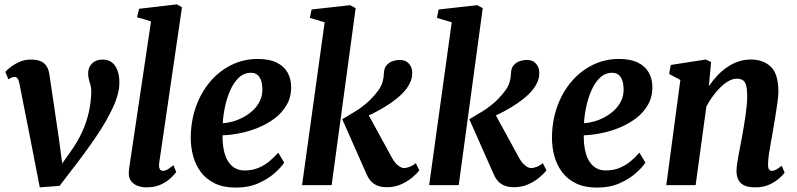

<svg xmlns="http://www.w3.org/2000/svg" viewBox="-20 -837 3604 868"><path d="M67.7 -459.8Q64.8 -474.8 59.5 -482Q54.2 -489.1 45.8 -489.1Q36.9 -489.1 30.4 -485.5Q23.9 -482 18 -478.3L4 -512.3Q8.2 -517.3 24.2 -530.7Q40.2 -544.1 65.1 -555.9Q89.9 -567.7 120.2 -567.7Q147.8 -567.7 164.9 -559.7Q182.1 -551.8 191.1 -536.8Q200.2 -521.8 203.3 -500.7L246.7 -207.4L268.6 -42.6L229 -52.6L302.5 -156.3Q332.5 -199 351.9 -241.7Q371.2 -284.4 381.4 -329.3Q391.5 -374.2 392.7 -422.2Q393.1 -437.1 389.5 -450.2Q385.8 -463.4 382.1 -476.9Q378.4 -490.4 378.4 -505.3Q378.4 -532.3 395.9 -550Q413.4 -567.7 443.3 -567.7Q470.7 -567.7 487.6 -553.5Q504.4 -539.2 512 -515.9Q519.7 -492.6 519.7 -465.8Q520.4 -416.5 491.7 -353.6Q463 -290.6 413.2 -217.2Q363.3 -143.8 300.2 -63.3L249.4 3.3L159.8 10L124.3 -172.7Z M699.8 -101.1Q697.3 -84.1 701.7 -74.4Q706 -64.6 716.5 -64.6Q724.8 -64.6 734.8 -69.5Q744.8 -74.4 763.8 -90.2L776.8 -59.4Q771.8 -52.1 755.5 -35.4Q739.3 -18.8 710.9 -4.4Q682.5 10 640.7 10Q621.9 10 603.7 3.6Q585.5 -2.7 573.8 -16.9Q562.1 -31.1 562.2 -54.4Q562.2 -59.7 562.9 -66.6Q563.6 -73.5 564.5 -80.2Q565.5 -86.8 566 -90.6L662.8 -740.3L599.3 -759.3L608.9 -797.3L779.4 -817.3L802.7 -803.9Z M1264.9 -102Q1251.6 -81 1221.9 -54.6Q1192.1 -28.1 1148 -8.5Q1103.9 11.1 1046.5 11.1Q990.3 11.1 951.2 -7.9Q912.1 -26.9 888 -59.2Q864 -91.4 853.2 -131.4Q842.4 -171.3 842.3 -212.6Q842.4 -288.3 865.4 -353.3Q888.3 -418.3 929.4 -467Q970.5 -515.7 1025.7 -543.1Q1080.9 -570.5 1145.3 -570.5Q1197.3 -570.5 1230.3 -554.3Q1263.3 -538.1 1279.4 -510.2Q1295.4 -482.3 1296.2 -447.8Q1297.2 -399.9 1276.6 -363.6Q1256 -327.4 1221.5 -301.6Q1186.9 -275.7 1145.4 -259Q1103.9 -242.4 1062.2 -234.3Q1020.5 -226.2 986.3 -225.4Q985.6 -190.3 991.3 -161.3Q996.9 -132.3 1009.2 -111Q1021.5 -89.8 1040.6 -78.1Q1059.7 -66.4 1085.4 -66.4Q1120.4 -66.4 1148.4 -78.1Q1176.3 -89.8 1198.5 -108.4Q1220.7 -127 1237.7 -147ZM1115.1 -508Q1083.1 -508 1060 -486.3Q1036.8 -464.5 1021.4 -429.7Q1006 -395 997.5 -355.4Q989.1 -315.8 986.9 -280Q1008.2 -281 1033 -287.9Q1057.7 -294.9 1081.5 -307.8Q1105.4 -320.8 1124.9 -339.5Q1144.5 -358.1 1155.8 -382.5Q1167.2 -406.8 1166.1 -436.4Q1165.1 -472 1152 -490Q1138.9 -508 1115.1 -508Z M1345.6 0 1447.7 -736.3 1380.9 -756 1388.6 -794.1 1562.7 -813.6 1587.9 -800.2 1479.3 0ZM1729.6 9.3Q1705.1 9.3 1687.3 2.5Q1669.5 -4.3 1657.7 -17.2Q1645.9 -30 1638.2 -47.4L1527.2 -298Q1554.5 -314.5 1581 -330.2Q1607.6 -345.8 1634.6 -368.3Q1661.6 -390.8 1689.2 -426.8Q1703.3 -445.6 1709.2 -465.3Q1715 -485.1 1715.6 -506.1Q1716.3 -529.2 1727.9 -542.3Q1739.5 -555.4 1755.9 -560.8Q1772.3 -566.1 1786.8 -566.1Q1813.8 -566.1 1828.5 -549.5Q1843.2 -532.8 1843.4 -509.7Q1844 -487.2 1836.3 -468.8Q1828.5 -450.4 1817.6 -435.9Q1800.2 -413 1774.5 -392.3Q1748.8 -371.5 1720.2 -354.2Q1691.6 -336.9 1664.4 -323.3Q1637.3 -309.8 1616.3 -300.5L1630.1 -346.6L1753 -121.9Q1765.3 -100.3 1780 -88.7Q1794.6 -77.2 1806.8 -77.2Q1816.1 -77.2 1830.7 -82.3Q1845.4 -87.3 1859.5 -99.5L1875.8 -67.1Q1867.2 -54.8 1846.3 -36.7Q1825.4 -18.6 1795.6 -4.7Q1765.9 9.3 1729.6 9.3Z M1920.1 0 2022.2 -736.3 1955.4 -756 1963.1 -794.1 2137.2 -813.6 2162.4 -800.2 2053.8 0ZM2304.1 9.3Q2279.6 9.3 2261.8 2.5Q2244 -4.3 2232.2 -17.2Q2220.4 -30 2212.7 -47.4L2101.7 -298Q2129 -314.5 2155.5 -330.2Q2182.1 -345.8 2209.1 -368.3Q2236.1 -390.8 2263.7 -426.8Q2277.8 -445.6 2283.7 -465.3Q2289.5 -485.1 2290.1 -506.1Q2290.8 -529.2 2302.4 -542.3Q2314 -555.4 2330.4 -560.8Q2346.8 -566.1 2361.3 -566.1Q2388.3 -566.1 2403 -549.5Q2417.7 -532.8 2417.9 -509.7Q2418.5 -487.2 2410.8 -468.8Q2403 -450.4 2392.1 -435.9Q2374.7 -413 2349 -392.3Q2323.3 -371.5 2294.7 -354.2Q2266.1 -336.9 2238.9 -323.3Q2211.8 -309.8 2190.8 -300.5L2204.6 -346.6L2327.5 -121.9Q2339.8 -100.3 2354.5 -88.7Q2369.1 -77.2 2381.3 -77.2Q2390.6 -77.2 2405.2 -82.3Q2419.9 -87.3 2434 -99.5L2450.3 -67.1Q2441.7 -54.8 2420.8 -36.7Q2399.9 -18.6 2370.1 -4.7Q2340.4 9.3 2304.1 9.3Z M2897.9 -102Q2884.6 -81 2854.9 -54.6Q2825.1 -28.1 2781 -8.5Q2736.9 11.1 2679.5 11.1Q2623.3 11.1 2584.2 -7.9Q2545.1 -26.9 2521 -59.2Q2497 -91.4 2486.2 -131.4Q2475.4 -171.3 2475.3 -212.6Q2475.4 -288.3 2498.4 -353.3Q2521.3 -418.3 2562.4 -467Q2603.5 -515.7 2658.7 -543.1Q2713.9 -570.5 2778.3 -570.5Q2830.3 -570.5 2863.3 -554.3Q2896.3 -538.1 2912.4 -510.2Q2928.4 -482.3 2929.2 -447.8Q2930.2 -399.9 2909.6 -363.6Q2889 -327.4 2854.5 -301.6Q2819.9 -275.7 2778.4 -259Q2736.9 -242.4 2695.2 -234.3Q2653.5 -226.2 2619.3 -225.4Q2618.6 -190.3 2624.3 -161.3Q2629.9 -132.3 2642.2 -111Q2654.5 -89.8 2673.6 -78.1Q2692.7 -66.4 2718.4 -66.4Q2753.4 -66.4 2781.4 -78.1Q2809.3 -89.8 2831.5 -108.4Q2853.7 -127 2870.7 -147ZM2748.1 -508Q2716.1 -508 2693 -486.3Q2669.8 -464.5 2654.4 -429.7Q2639 -395 2630.5 -355.4Q2622.1 -315.8 2619.9 -280Q2641.2 -281 2666 -287.9Q2690.7 -294.9 2714.5 -307.8Q2738.4 -320.8 2757.9 -339.5Q2777.5 -358.1 2788.8 -382.5Q2800.2 -406.8 2799.1 -436.4Q2798.1 -472 2785 -490Q2771.9 -508 2748.1 -508Z M3184.6 -447.4Q3202.3 -473.4 3223.1 -495.4Q3243.9 -517.4 3267.9 -533.7Q3291.8 -550.1 3318.6 -559Q3345.3 -568 3374.6 -568Q3430 -568 3464.5 -535.6Q3499 -503.2 3499 -421.2Q3499 -403.9 3494.7 -372.9Q3490.4 -341.9 3484.8 -308Q3479.2 -274 3474.6 -247Q3470.4 -222 3465.2 -194.2Q3460 -166.4 3456.2 -140.2Q3452.4 -114 3452.2 -94.2Q3452 -76.6 3457.1 -70.6Q3462.1 -64.6 3468.6 -64.6Q3477.6 -64.6 3487.7 -69.8Q3497.9 -74.9 3514.1 -87.7L3527.2 -56.6Q3522.8 -49.7 3505.8 -33.6Q3488.8 -17.4 3460.8 -3.7Q3432.8 10 3394.2 10Q3359.1 10 3340.8 -0.8Q3322.5 -11.6 3315.9 -28.8Q3309.3 -46 3309.6 -65.2Q3309.9 -78 3312.3 -95.5Q3314.6 -113.1 3318.5 -133.8Q3322.4 -154.4 3326.6 -176.1Q3330.7 -197.7 3334.4 -217.9Q3338 -238.3 3342.2 -262.3Q3346.4 -286.2 3350 -311.5Q3353.5 -336.8 3355.9 -361.4Q3358.3 -385.9 3358 -407.7Q3357.6 -436.9 3352.7 -452.7Q3347.8 -468.6 3337.4 -474.9Q3327 -481.2 3310.2 -481.2Q3293.5 -481.2 3275.1 -471.2Q3256.7 -461.2 3238.6 -443.8Q3220.5 -426.5 3203.7 -403.8Q3186.9 -381.2 3173.4 -355.7L3124.8 0H2992.2L3055.8 -475.5L3004.8 -502.8L3012.5 -543.3L3171.3 -568L3194.7 -556.6Z"/></svg>

Font: Merriweather Light
Style: Italic
Weight: 300
Italic angle: -7.8°
Designer: Eben Sorkin
Foundry: Eben Sorkin
Version: Version 2.101